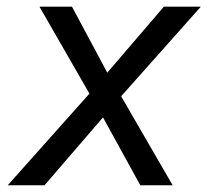

<svg xmlns="http://www.w3.org/2000/svg" viewBox="-20 -548 627 568"><path d="M297.4 -333 464.8 -528.3H574.2L338.4 -263.2L490.7 0H395L284.7 -200.7L111.8 0H2.9L244.6 -271L96.7 -528.3H192.9Z"/></svg>

Font: TypoPRO Roboto Mono
Style: Italic
Weight: 400
Designer: Google
Version: Version 2.000986; 2015; ttfautohint (v1.3)